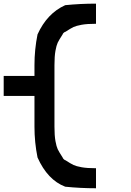

<svg xmlns="http://www.w3.org/2000/svg" viewBox="-20 -853 707 1040"><path d="M333.3 14.2Q364.2 34.2 378.3 40.8Q392.5 47.5 422.1 52.9Q451.7 58.3 500 58.3V166.7Q415 166.7 333.3 158.3Q237.5 121.7 183.3 0Q166.7 -81.7 166.7 -166.7V-333.3H0V-441.7H166.7V-500Q166.7 -585 183.3 -666.7Q235 -780.8 333.3 -825Q415 -833.3 500 -833.3V-724.2Q451.7 -724.2 422.1 -718.8Q392.5 -713.3 378.3 -706.7Q364.2 -700 333.3 -680V-680.8Q321.7 -675 319.2 -666.7Q299.2 -635.8 292.5 -621.7Q285.8 -607.5 280.4 -577.9Q275 -548.3 275 -500V-166.7Q275 -118.3 280.4 -88.8Q285.8 -59.2 292.5 -45Q299.2 -30.8 319.2 0Q322.5 9.2 333.3 15Z"/></svg>

Font: 0xA000-Mono
Style: Mono-Bold
Weight: 700
Version: Version 0.1